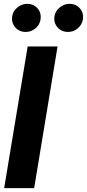

<svg xmlns="http://www.w3.org/2000/svg" viewBox="-20 -966 447 986"><path d="M275.6 -727.5 155.5 0H1.4L122.1 -727.5ZM112.3 -802Q78.6 -801.8 58.1 -825.9Q37.6 -850.1 42.8 -883.2Q47.2 -909.9 69.5 -927.9Q91.8 -946 119.3 -946.3Q153.3 -946 173.4 -922.3Q193.6 -898.6 187.9 -865Q184.2 -839.2 162.2 -820.5Q140.1 -801.8 112.3 -802ZM329.3 -802Q296.1 -801.8 275.2 -825.7Q254.4 -849.7 259.8 -883.2Q264.6 -909.9 286.9 -927.9Q309.3 -946 336.3 -946.3Q370.8 -946 390.9 -922.3Q411 -898.6 405.5 -865Q401.2 -839.2 379.4 -820.5Q357.6 -801.8 329.3 -802Z"/></svg>

Font: Inter Tight
Style: Italic
Weight: 400
Italic angle: -9.39999°
Designer: Rasmus Andersson
Foundry: rsms
Version: Version 3.002